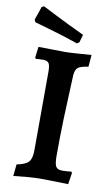

<svg xmlns="http://www.w3.org/2000/svg" viewBox="-95 -893 553 952"><g transform="rotate(10 182.0 -417.5)"><path d="M43 10 49 -49Q94 -58 109 -75Q124 -92 124 -134L125 -529Q125 -561 117.5 -572Q110 -583 89 -583Q82 -583 71 -582.5Q60 -582 52 -581L48 -588L55 -642Q86 -642 123 -641Q160 -640 188 -640Q207 -640 243.5 -642.5Q280 -645 321 -648L316 -588Q278 -583 264.5 -572.5Q251 -562 249 -533Q247 -483 244.5 -427Q242 -371 240 -315.5Q238 -260 237.5 -211Q237 -162 237 -126Q237 -86 245 -72Q253 -58 277 -58Q289 -58 301.5 -59Q314 -60 323 -61L327 -55L318 3Q297 2 270 1.5Q243 1 217 0.5Q191 0 175 0Q152 0 115 3Q78 6 43 10ZM240 -692Q199 -706 159 -718.5Q119 -731 87 -740Q55 -749 36.5 -754.5Q18 -760 18 -760L13 -772L36 -839L47 -845Q47 -845 66 -835.5Q85 -826 116 -810Q147 -794 185.5 -775.5Q224 -757 262 -739L251 -700Z"/></g></svg>

Font: Alegreya SemiBold
Style: Regular
Weight: 600
Designer: Juan Pablo del Peral
Foundry: Huerta Tipografica
Version: Version 2.009